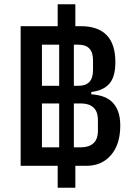

<svg xmlns="http://www.w3.org/2000/svg" viewBox="-20 -800 630 902"><path d="M334 82H251V-21H77V-677H251V-780H334V-677H360Q440 -677 481 -635Q522 -593 522 -508Q522 -438 493 -406Q464 -374 409 -368V-357Q439 -355 464 -346.5Q489 -338 507 -320.5Q525 -303 535 -276Q545 -249 545 -210Q545 -122 501.5 -71.5Q458 -21 386 -21H334ZM258 -397V-590H177V-397ZM327 -397H349Q417 -397 417 -470V-517Q417 -590 349 -590H327ZM258 -108V-314H177V-108ZM327 -108H361Q398 -108 419 -127Q440 -146 440 -186V-236Q440 -276 419 -295Q398 -314 361 -314H327Z"/></svg>

Font: IBM Plex Sans Condensed Medium
Style: Regular
Weight: 500
Width: 3
Designer: Mike Abbink, Paul van der Laan, Pieter van Rosmalen
Foundry: Bold Monday
Version: Version 1.3